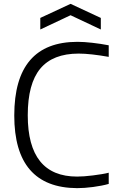

<svg xmlns="http://www.w3.org/2000/svg" viewBox="-20 -967 624 996"><path d="M189 -874 346 -947 503 -874V-814L346 -888L189 -814ZM380 9Q54 7 54 -368Q54 -750 382 -750Q415 -750 459 -745Q503 -740 544 -732V-672Q499 -680 459 -684.5Q419 -689 388 -689Q254 -689 189 -611Q124 -533 124 -369Q124 -51 380 -51Q396 -51 417.5 -52.5Q439 -54 462 -57Q485 -60 507 -63.5Q529 -67 544 -71V-13Q527 -8 506 -4Q485 0 463 3Q441 6 419.5 7.5Q398 9 380 9Z"/></svg>

Font: EncodeSans
Style: Light
Weight: 300
Designer: Pablo Impallari, Andres Torresi
Foundry: Pablo Impallari, Andres Torresi
Version: Version 1.000; ttfautohint (v1.4.1)